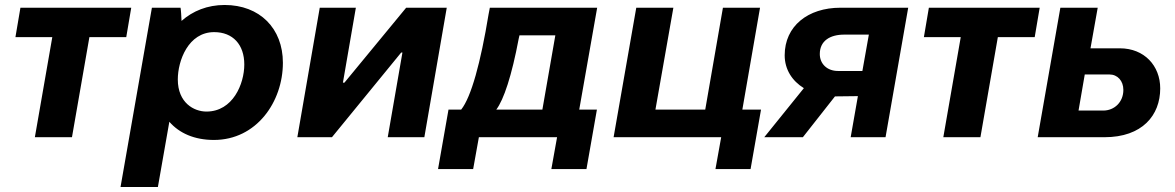

<svg xmlns="http://www.w3.org/2000/svg" viewBox="-20 -551 4719 771"><path d="M42 -402H190L120 0H269L339 -402H487L507 -520H62Z M464 200H614L660 -62C700 -16 761 11 839 11C1010 11 1116 -142 1116 -299C1116 -437 1023 -531 882 -531C813 -531 754 -507 709 -467C708 -488 707 -509 705 -520H590ZM809 -103C759 -103 694 -138 694 -232C694 -307 736 -422 840 -422C915 -422 961 -372 961 -292C961 -214 915 -103 809 -103Z M1174 0H1313L1591 -340H1596L1537 0H1684L1774 -520H1611L1363 -219H1357L1409 -520H1264Z M1739 128H1880L1903 0H2217L2194 128H2335L2377 -111H2306L2378 -520H1947L1942 -494C1910 -299 1872 -161 1832 -111H1781ZM1973 -111C2003 -151 2035 -247 2063 -396L2066 -409H2210L2158 -111Z M3036 -111H2961L3032 -520H2883L2812 -111H2612L2684 -520H2535L2444 0H2876L2853 128H2994Z M3396 0H3536L3627 -520H3355C3224 -520 3131 -446 3131 -329C3131 -272 3161 -226 3208 -197L3049 0H3204L3333 -164H3340L3425 -165ZM3272 -334C3272 -387 3313 -412 3370 -412H3469L3443 -266H3345C3301 -266 3272 -295 3272 -334Z M3690 -402H3838L3768 0H3917L3987 -402H4135L4155 -520H3710Z M4147 0H4415C4567 0 4639 -88 4639 -196C4639 -287 4575 -357 4477 -357H4359L4388 -520H4238ZM4311 -107 4336 -252H4435C4468 -252 4491 -226 4491 -190C4491 -141 4455 -107 4410 -107Z"/></svg>

Font: Fixel Display
Style: Bold Italic
Weight: 700
Italic angle: -10°
Designer: AlfaBravo + MacPaw
Foundry: Kyrylo Tkachov, Marchela Mozhyna, Serhii Makarenko, Maria Weinstein, Zakhar Kryvoshyya
Version: Version 1.210;Glyphs 3.2 (3217)